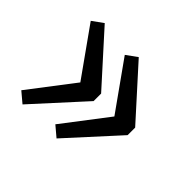

<svg xmlns="http://www.w3.org/2000/svg" viewBox="-108 -571 727 727"><g transform="rotate(45 255.0 -208.0)"><path d="M40.3 -23.4 177.4 -202.4 40.3 -395.2 83.9 -426.6 262.9 -228.2V-187.9L81.5 11.3ZM222.6 -23.4 359.7 -202.4 222.6 -395.2 266.1 -426.6 445.2 -228.2V-187.9L263.7 11.3Z"/></g></svg>

Font: Playfair Micro SmCond SmLight
Style: Regular
Weight: 360
Width: 4
Designer: Claus Eggers Sørensen
Foundry: Claus Eggers Sørensen
Version: Version 2.100;Glyphs 3.2 (3219)